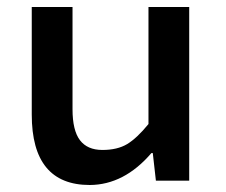

<svg xmlns="http://www.w3.org/2000/svg" viewBox="-20 -511 640 543"><path d="M515.1 -491.2V0H420.9L412.1 -78.1H408.2Q331.1 11.7 233.9 12.2Q69.8 12.2 69.8 -187V-491.2H185.1V-202.1Q185.1 -142.1 206.1 -114.5Q227.1 -86.9 269.5 -86.9Q312 -86.9 339.6 -103.5Q367.2 -120.1 399.9 -160.2V-491.2Z"/></svg>

Font: SourceCodePro-Semibold
Style: Regular
Weight: 600
Monospace: yes
Designer: Paul D. Hunt
Foundry: Adobe Systems Incorporated
Version: Version 1.009;PS 1.000;hotconv 1.0.70;makeotf.lib2.5.5900